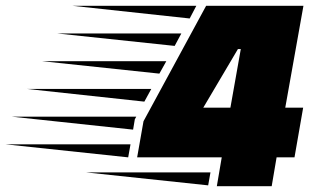

<svg xmlns="http://www.w3.org/2000/svg" viewBox="-270 -645 1102 665"><path d="M451 -3 27 -48H459ZM174 -100 -250 -145H182ZM-230 -241H202L197 -232L191 -196ZM230 -293 -177 -337H254ZM387 -581 -20 -625H410ZM282 -390 -124 -433H306ZM335 -486 -71 -529H358ZM481 0 498 -100H205L227 -225L444 -625H781L718 -272H780L750 -100H688L671 0ZM554 -475 434 -272H528L564 -475Z"/></svg>

Font: Faster One
Style: Regular
Weight: 400
Designer: Eduardo Rodriguez Tunni
Foundry: Eduardo Rodriguez Tunni
Version: Version 1.002